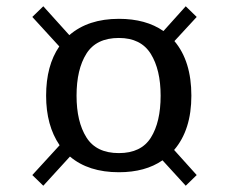

<svg xmlns="http://www.w3.org/2000/svg" viewBox="-20 -619 744 612"><path d="M203 -120 118 -27 83 -61 170 -156Q127 -219 127 -314Q127 -410 169 -471L83 -565L118 -599L201 -507Q261 -559 359 -559Q445 -559 501 -520L572 -599L607 -565L536 -488Q590 -424 590 -314Q590 -205 535 -141L607 -61L572 -27L498 -108Q443 -70 359 -70Q262 -70 203 -120ZM492 -314Q492 -397 460.5 -447.5Q429 -498 359 -498Q287 -498 255.5 -448Q224 -398 224 -314Q224 -231 255.5 -181Q287 -131 359 -131Q430 -131 461 -180.5Q492 -230 492 -314Z"/></svg>

Font: Andada Pro Medium
Style: Regular
Weight: 500
Designer: Carolina Giovagnoli
Foundry: Huerta Tipografica
Version: Version 3.005; ttfautohint (v1.8.4)